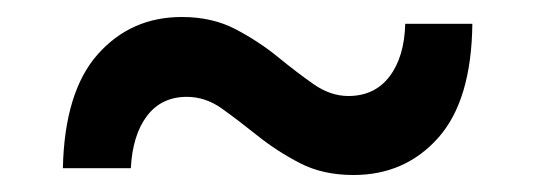

<svg xmlns="http://www.w3.org/2000/svg" viewBox="-20 -464 630 226"><path d="M396 -258Q360 -258 333 -272Q306 -286 283.5 -304Q261 -322 241.5 -336Q222 -350 200 -350Q170 -350 153 -327.5Q136 -305 134 -266H54Q56 -356 95 -400Q134 -444 194 -444Q230 -444 257.5 -429.5Q285 -415 307 -397Q329 -379 349 -365Q369 -351 390 -351Q421 -351 438.5 -374Q456 -397 457 -436H536Q535 -346 496 -302Q457 -258 396 -258Z"/></svg>

Font: Montserrat Thin SemiBold
Style: Regular
Weight: 600
Version: Version 9.000